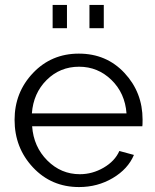

<svg xmlns="http://www.w3.org/2000/svg" viewBox="-20 -747 627 777"><path d="M251 -633H193V-727H251ZM400 -633H342V-727H400ZM300 10Q188 10 113.5 -69.5Q39 -149 39 -262Q39 -373 113.5 -451.5Q188 -530 299 -530Q411 -530 484 -451.5Q557 -373 557 -263Q557 -240 556 -236H110Q116 -153 171.5 -97.5Q227 -42 303 -42Q354 -42 399.5 -68.5Q445 -95 463 -136L522 -120Q498 -63 436.5 -26.5Q375 10 300 10ZM109 -288H492Q486 -370 431 -423.5Q376 -477 300 -477Q223 -477 169 -423.5Q115 -370 109 -288Z"/></svg>

Font: Raleway
Style: Regular
Weight: 400
Designer: Matt McInerney, Pablo Impallari, Rodrigo Fuenzalida
Foundry: Matt McInerney, Pablo Impallari, Rodrigo Fuenzalida
Version: Version 1.000;PS 001.001;hotconv 1.0.56; ttfautohint (v1.5)